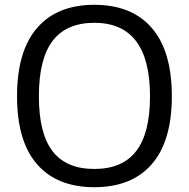

<svg xmlns="http://www.w3.org/2000/svg" viewBox="-20 -770 787 800"><path d="M605 -369Q605 -675 373 -675Q257 -675 199.5 -600Q142 -525 142 -369Q142 -214 199 -140Q256 -66 373 -66Q490 -66 547.5 -140.5Q605 -215 605 -369ZM373 10Q218 10 134.5 -85.5Q51 -181 51 -369Q51 -557 134.5 -653.5Q218 -750 373 -750Q529 -750 612.5 -653.5Q696 -557 696 -369Q696 -182 612.5 -86Q529 10 373 10Z"/></svg>

Font: EncodeSans
Style: Regular
Weight: 400
Designer: Pablo Impallari, Andres Torresi
Foundry: Pablo Impallari, Andres Torresi
Version: Version 1.000; ttfautohint (v1.4.1)